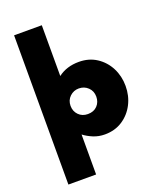

<svg xmlns="http://www.w3.org/2000/svg" viewBox="-195 -977 1122 1354"><g transform="rotate(-20 366.0 -300.0)"><path d="M78.5 260H286.5V-40Q316.5 -17 356.2 -0.5Q396 16 442.5 16Q518 16 575 -21.2Q632 -58.5 663.8 -120.2Q695.5 -182 695.5 -256Q695.5 -330 663.8 -391.8Q632 -453.5 575 -490.8Q518 -528 442.5 -528Q351 -528 286.5 -479V-860H78.5ZM378.5 -160Q336.5 -160 309.5 -187.5Q282.5 -215 282.5 -256Q282.5 -298 311 -325Q339.5 -352 378.5 -352Q419 -352 447.2 -325Q475.5 -298 475.5 -256Q475.5 -215 449.5 -187.5Q423.5 -160 378.5 -160Z"/></g></svg>

Font: Spartan Black
Style: Regular
Weight: 900
Designer: Matt Bailey, Mirko Velimirovic
Foundry: Matt Bailey
Version: Version 1.003; ttfautohint (v1.8.3)